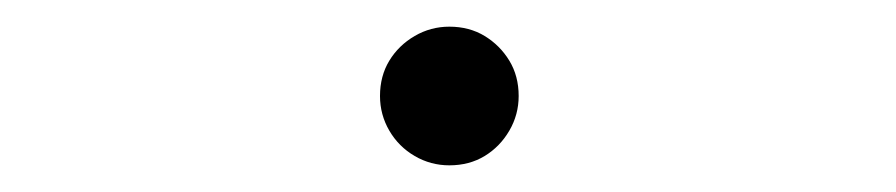

<svg xmlns="http://www.w3.org/2000/svg" viewBox="-20 -325 672 144"><path d="M317 -201Q303 -201 291 -208Q279 -215 272 -227Q265 -239 265 -253Q265 -268 272 -279.5Q279 -291 291 -298Q303 -305 317 -305Q332 -305 343.5 -298Q355 -291 362 -279.5Q369 -268 369 -253Q369 -239 362 -227Q355 -215 343.5 -208Q332 -201 317 -201Z"/></svg>

Font: Atkinson Hyperlegible Mono ExtraLight
Style: Italic
Weight: 200
Italic angle: -12°
Monospace: yes
Designer: Elliott Scott, Megan Eiswerth, Linus Boman, Theodore Petrosky, Letters from Sweden
Foundry: Applied Design Works, Letters from Sweden
Version: Version 2.001